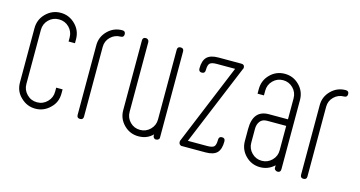

<svg xmlns="http://www.w3.org/2000/svg" viewBox="-63 -783 1959 1045"><g transform="rotate(15 916.5 -260.0)"><path d="M254 -390V-412Q254 -446 230.5 -469.5Q207 -493 173 -493Q139 -493 115.5 -469.5Q92 -446 92 -412V-107Q92 -74 115.5 -50Q139 -26 173 -26Q207 -26 230.5 -50Q254 -74 254 -107V-130H290V-107Q290 -57 256 -25Q221 10 173 10Q125 10 90 -25Q56 -57 56 -107V-412Q56 -461 90 -495Q125 -530 173 -530Q221 -530 256 -495Q290 -461 290 -412V-390Z M539 -507Q539 -489 521 -489Q488 -489 464.5 -466Q441 -443 441 -410V-17Q441 1 423 1Q405 1 405 -17V-410Q405 -457 439 -491Q473 -525 521 -525Q539 -525 539 -507Z M870 -16Q871 -8 865.5 -3Q860 2 852 2Q845 3 839.5 -2.5Q834 -8 834 -16Q836 -30 834 -48Q833 -52 834 -80V-119H870ZM846 -36Q812 10 754 10Q706 10 672 -24Q638 -58 638 -106V-499Q638 -517 656 -517Q663 -517 668.5 -512Q674 -507 674 -499V-106Q674 -73 697 -49.5Q720 -26 754 -26Q787 -26 810.5 -49.5Q834 -73 834 -106V-499Q834 -517 852 -517Q870 -517 870 -499V-239V-237V-106Z M1214 -84Q1214 -40 1194.5 -20Q1175 0 1130 0H997H993Q980 -5 980 -16Q979 -16 979 -18Q979 -22 981 -28Q981 -30 982 -30L1168 -481H1065Q1036 -481 1026 -471.5Q1016 -462 1016 -433Q1016 -414 998 -414Q980 -414 980 -433Q980 -477 1000 -497Q1020 -517 1065 -517H1194Q1212 -517 1212 -499Q1212 -494 1209 -490L1021 -36H1130Q1159 -36 1168.5 -45.5Q1178 -55 1178 -84Q1178 -103 1196 -103Q1214 -103 1214 -84Z M1517 -290V-408Q1517 -442 1493.5 -465.5Q1470 -489 1437 -489Q1404 -489 1380.5 -465.5Q1357 -442 1357 -408V-382H1321V-408Q1321 -457 1355 -491Q1389 -525 1437 -525Q1485 -525 1519 -491Q1553 -457 1553 -408V-115V-114V-113V-106V-80V-19Q1553 0 1536 0Q1528 0 1522 -5.5Q1516 -11 1517 -19V-31Q1483 1 1437 1Q1389 1 1355 -33Q1321 -67 1321 -115V-183Q1321 -290 1410 -290ZM1517 -253H1410Q1383 -253 1370 -236Q1357 -219 1357 -194V-115Q1357 -82 1380.5 -58.5Q1404 -35 1437 -35Q1470 -35 1493.5 -58.5Q1517 -82 1517 -115Z M1798 -507Q1798 -489 1780 -489Q1747 -489 1723.5 -466Q1700 -443 1700 -410V-17Q1700 1 1682 1Q1664 1 1664 -17V-410Q1664 -457 1698 -491Q1732 -525 1780 -525Q1798 -525 1798 -507Z"/></g></svg>

Font: Aaram
Style: Regular
Weight: 400
Designer: Tharique Azeez
Foundry: Tharique Azeez
Version: Version 1.7